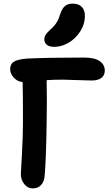

<svg xmlns="http://www.w3.org/2000/svg" viewBox="-20 -1005 600 1061"><path d="M279.8 -746.1Q252.9 -746.1 239 -757.3Q225.1 -768.6 225.1 -787.1Q225.1 -802.7 233.2 -814.5Q241.2 -826.2 259.8 -842.8Q281.7 -862.3 293 -880.9Q304.2 -899.4 314 -930.2Q324.7 -960.9 340.6 -972.9Q356.4 -984.9 380.9 -984.9Q414.1 -984.9 431.6 -967.3Q449.2 -949.7 449.2 -916Q449.2 -872.6 424.3 -832.8Q399.4 -793 360.1 -769.5Q320.8 -746.1 279.8 -746.1ZM160.2 36.1Q132.8 36.1 114 12.2Q95.2 -11.7 95.2 -43Q95.2 -47.9 101.1 -151.4Q106.9 -254.9 106.9 -330.1Q106.9 -498.5 105 -551.8Q77.6 -553.2 56.9 -575.4Q36.1 -597.7 36.1 -623Q36.1 -650.9 56.2 -663.8Q76.2 -676.8 127 -681.2Q244.1 -687 443.8 -687Q503.4 -687 531.2 -667Q559.1 -647 559.1 -615.2Q559.1 -588.4 540 -574.2Q521 -560.1 486.8 -560.1Q460.4 -560.1 404.5 -562.5Q348.6 -564.9 325.2 -564.9Q278.3 -564.9 237.8 -562Q240.2 -444.3 237.8 -329.1Q234.9 -120.1 226.1 -26.9Q222.2 2 205.3 19Q188.5 36.1 160.2 36.1Z"/></svg>

Font: Shantell Sans Bouncy
Style: Regular
Weight: 600
Designer: Stephen Nixon, Anya Danilova, Shantell Martin
Foundry: Arrow Type
Version: Version 1.006;[9816181b4]